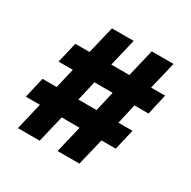

<svg xmlns="http://www.w3.org/2000/svg" viewBox="-150 -828 952 957"><g transform="rotate(30 326.0 -349.5)"><path d="M71 -17.5 108 -173H27L54.5 -291.5H136L163 -406H81L109 -524.5H190.5L228.5 -682.5H353.5L316 -524.5H420L457.5 -682.5H583L545 -524.5H625.5L598.5 -406H517.5L491.5 -291.5H572.5L544.5 -172.5H462.5L425 -17.5H299.5L336.5 -172.5L233.5 -173L196.5 -17.5ZM261 -291.5H366L392 -406H287Z"/></g></svg>

Font: Geologica Thin Roman ExtraBold
Style: Regular
Weight: 800
Version: Version 1.010;gftools[0.9.28]